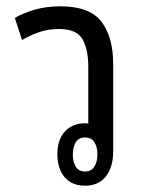

<svg xmlns="http://www.w3.org/2000/svg" viewBox="-20 -582 449 609"><path d="M339 -379V-103Q339 -51 315.5 -22Q292 7 250 7Q208 7 185 -20Q162 -47 162 -93Q162 -139 186 -165Q210 -191 250 -191Q255 -191 260 -190V-370Q260 -426 241.5 -458Q223 -490 167 -490Q133 -490 104 -480Q75 -470 50 -455L27 -525Q52 -540 89 -551Q126 -562 171 -562Q265 -562 302 -513Q339 -464 339 -379ZM250 -146Q230 -146 220.5 -131Q211 -116 211 -92Q211 -68 220.5 -53Q230 -38 250 -38Q269 -38 279 -53Q289 -68 289 -92Q289 -117 279 -131.5Q269 -146 250 -146Z"/></svg>

Font: Noto Sans Thai Looped Condensed
Style: Regular
Weight: 400
Width: 3
Designer: Sasikarn Vongin, Ben Mitchell
Foundry: The Fontpad Ltd
Version: Version 1.001; ttfautohint (v1.8.4.7-5d5b)